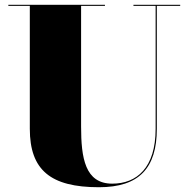

<svg xmlns="http://www.w3.org/2000/svg" viewBox="-20 -770 790 805"><path d="M15 -750V-745.5H105V-230C105 -57 192 15 395 15C563 15 637.5 -65 637.5 -230V-745.5H735.5V-750H539.5V-745.5H632.5V-230C632.5 -66 553 0 450.5 0C336.5 0 320 -108 320 -240V-745.5H420V-750Z"/></svg>

Font: Bodoni* 36pt Fatface
Style: Regular
Weight: 900
Version: Version 2.3